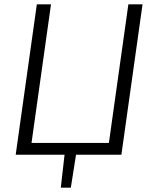

<svg xmlns="http://www.w3.org/2000/svg" viewBox="-20 -710 711 881"><path d="M214 -690 117 0H52L149 -690ZM504 -54 497 0H91L98 -54ZM634 -690 537 0H472L569 -690ZM330 -7 305 151H259L277 -7Z"/></svg>

Font: Exo 2 Light
Style: Italic
Weight: 300
Italic angle: -8°
Designer: Natanael Gama
Foundry: Natanael Gama
Version: Version 2.010